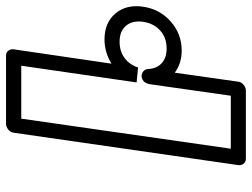

<svg xmlns="http://www.w3.org/2000/svg" viewBox="-119 -688 832 634"><g transform="rotate(-90 297.0 -371.0)"><path d="M68.8 0 175.8 -742.2Q177.2 -752.9 186.5 -760Q195.8 -767.1 205.1 -767.1H430.2Q440.9 -767.1 446.8 -759.3Q452.6 -751.5 451.2 -742.2L403.8 -418.9Q441.4 -441.9 483.9 -441.9Q539.1 -441.9 569.6 -405.8Q600.1 -369.6 591.8 -314Q583.5 -258.8 542.5 -222.9Q501.5 -187 446.8 -187Q404.8 -187 374 -210L344.2 0Q342.8 10.7 333.5 17.8Q324.2 24.9 314.9 24.9H89.8Q79.1 24.9 73.2 17.1Q67.4 9.3 68.8 0ZM123 -24.9H297.9L335.9 -292Q338.9 -310.1 351.1 -316.4Q363.3 -322.8 374.5 -316.4Q385.7 -310.1 386.2 -296.9Q387.7 -269 405.5 -252.9Q423.3 -236.8 454.1 -236.8Q489.3 -236.8 512.9 -257.8Q536.6 -278.8 542 -314Q546.9 -349.6 529.1 -370.8Q511.2 -392.1 476.1 -392.1Q444.8 -392.1 422.6 -375.7Q400.4 -359.4 391.1 -331.1L341.8 -335.9L397 -716.8H222.2Z"/></g></svg>

Font: Trueno Black Outline
Style: Italic
Weight: 900
Width: 6
Designer: Julieta Ulanovsky
Foundry: Julieta Ulanovsky
Version: Version 3.001b | FøM Fix